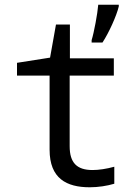

<svg xmlns="http://www.w3.org/2000/svg" viewBox="-20 -783 570 813"><path d="M368 -613V-603H414C441 -644 474 -717 483 -756V-763H396C393 -725 378 -645 368 -613ZM360 10C396 10 434 4 464 -5V-77C432 -68 398 -63 372 -63C305 -63 275 -94 275 -164V-463H462V-536H276V-679H217L192 -539L52 -517V-463H190V-149C190 -27 262 10 360 10Z"/></svg>

Font: Noto Sans Mono Condensed
Style: Regular
Weight: 400
Width: 3
Designer: Monotype Design Team
Foundry: Monotype Imaging Inc.
Version: Version 2.014